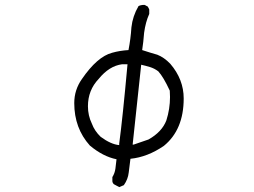

<svg xmlns="http://www.w3.org/2000/svg" viewBox="-20 -656 1040 786"><path d="M527 -64 588 -85Q643 -116 661 -163Q676 -210 676 -259L675 -285Q649 -341 628 -364Q612 -376 594 -381.5Q576 -387 558 -391L523 -64ZM468 -62V-68Q482 -172 502 -393H480Q427 -386 384 -333Q340 -287 340 -221Q340 -183 356 -150Q367 -120 392 -96Q434 -65 468 -62ZM468 110 446 98Q440 92 440 85V69Q450 53 452.5 34Q455 15 457 -4Q402 -15 348 -60Q284 -131 284 -234Q284 -288 315 -332Q378 -424 439 -440Q471 -449 506 -451Q515 -497 518 -544Q523 -590 547 -631Q556 -636 571 -636Q575 -635 581 -631L584 -630Q589 -623 591 -617V-599Q576 -566 570 -522Q567 -483 562 -451Q599 -439 624 -432Q652 -421 677 -395Q732 -331 732 -253Q732 -125 651 -59Q584 -13 514 -6Q510 22 507 50Q504 78 487 102Z"/></svg>

Font: Yozai
Style: Regular
Weight: 400
Designer: LXGW / Y.OzVox
Foundry: LXGW / Y.OzVox
Version: Version 0.861;October 22, 2024